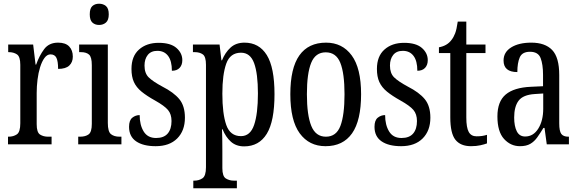

<svg xmlns="http://www.w3.org/2000/svg" viewBox="-20 -775 3107 1031"><path d="M23 0V-41H26Q52 -41 70.5 -53.5Q89 -66 89 -113V-427Q89 -471 71 -483Q53 -495 27 -495H24V-536H158L171 -428H174Q191 -476 217 -511Q243 -546 292 -546Q332 -546 351.5 -525.5Q371 -505 371 -471Q371 -441 352 -423Q333 -405 292 -405Q292 -446 283 -464.5Q274 -483 251 -483Q233 -483 219 -464Q205 -445 195.5 -414.5Q186 -384 181.5 -347.5Q177 -311 177 -276V-108Q177 -64 195 -52.5Q213 -41 238 -41H257V0Z M512 -641Q490 -641 476 -654Q462 -667 462 -698Q462 -730 476 -742.5Q490 -755 512 -755Q534 -755 549 -742.5Q564 -730 564 -698Q564 -667 549 -654Q534 -641 512 -641ZM400 0V-41H410Q439 -41 456 -53.5Q473 -66 473 -110V-425Q473 -469 458 -482Q443 -495 415 -495H405V-536H559V-115Q559 -68 576 -54.5Q593 -41 622 -41H632V0Z M816 10Q749 10 711 -16Q673 -42 673 -94Q673 -129 690.5 -143Q708 -157 730 -157Q730 -104 751.5 -69Q773 -34 818 -34Q860 -34 880.5 -58Q901 -82 901 -125Q901 -162 882 -184.5Q863 -207 813 -235Q768 -260 740 -283Q712 -306 699 -334.5Q686 -363 686 -405Q686 -473 726.5 -509Q767 -545 832 -545Q896 -545 927.5 -517.5Q959 -490 959 -452Q959 -426 944.5 -410.5Q930 -395 903 -395Q903 -448 882.5 -475Q862 -502 825 -502Q791 -502 773.5 -480Q756 -458 756 -423Q756 -382 778 -360Q800 -338 852 -310Q913 -279 943 -242.5Q973 -206 973 -143Q973 -73 931.5 -31.5Q890 10 816 10Z M1018 236V195H1024Q1048 195 1067 182.5Q1086 170 1086 123V-427Q1086 -471 1069 -483Q1052 -495 1026 -495H1016V-536H1159L1169 -451H1172Q1189 -493 1218 -519.5Q1247 -546 1293 -546Q1371 -546 1412.5 -479.5Q1454 -413 1454 -269Q1454 -124 1412.5 -56.5Q1371 11 1291 11Q1248 11 1220 -14Q1192 -39 1175 -81H1172Q1173 -59 1173.5 -30.5Q1174 -2 1174 33V128Q1174 172 1193 183.5Q1212 195 1235 195H1252V236ZM1274 -44Q1324 -44 1344.5 -104Q1365 -164 1365 -273Q1365 -380 1344.5 -436Q1324 -492 1274 -492Q1216 -492 1195 -433.5Q1174 -375 1174 -272Q1174 -164 1195 -104Q1216 -44 1274 -44Z M1728 10Q1640 10 1589.5 -59Q1539 -128 1539 -269Q1539 -409 1587.5 -477.5Q1636 -546 1731 -546Q1818 -546 1868.5 -477.5Q1919 -409 1919 -269Q1919 -128 1870.5 -59Q1822 10 1728 10ZM1730 -41Q1786 -41 1808 -99Q1830 -157 1830 -269Q1830 -381 1807.5 -437.5Q1785 -494 1729 -494Q1674 -494 1651 -437.5Q1628 -381 1628 -269Q1628 -157 1651.5 -99Q1675 -41 1730 -41Z M2134 10Q2067 10 2029 -16Q1991 -42 1991 -94Q1991 -129 2008.5 -143Q2026 -157 2048 -157Q2048 -104 2069.5 -69Q2091 -34 2136 -34Q2178 -34 2198.5 -58Q2219 -82 2219 -125Q2219 -162 2200 -184.5Q2181 -207 2131 -235Q2086 -260 2058 -283Q2030 -306 2017 -334.5Q2004 -363 2004 -405Q2004 -473 2044.5 -509Q2085 -545 2150 -545Q2214 -545 2245.5 -517.5Q2277 -490 2277 -452Q2277 -426 2262.5 -410.5Q2248 -395 2221 -395Q2221 -448 2200.5 -475Q2180 -502 2143 -502Q2109 -502 2091.5 -480Q2074 -458 2074 -423Q2074 -382 2096 -360Q2118 -338 2170 -310Q2231 -279 2261 -242.5Q2291 -206 2291 -143Q2291 -73 2249.5 -31.5Q2208 10 2134 10Z M2509 10Q2453 10 2425.5 -24.5Q2398 -59 2398 -145V-490H2337V-521Q2381 -529 2404 -560Q2416 -575 2424 -596Q2432 -617 2438 -659H2484V-536H2587V-490H2484V-144Q2484 -90 2497 -66.5Q2510 -43 2539 -43Q2556 -43 2569 -45Q2582 -47 2595 -51V-5Q2582 0 2560 5Q2538 10 2509 10Z M2772 10Q2722 10 2686.5 -29Q2651 -68 2651 -150Q2651 -230 2695.5 -267.5Q2740 -305 2831 -309L2896 -312V-373Q2896 -429 2883 -463Q2870 -497 2826 -497Q2784 -497 2771 -467Q2758 -437 2758 -388Q2684 -388 2684 -450Q2684 -495 2725 -520.5Q2766 -546 2833 -546Q2907 -546 2945 -506.5Q2983 -467 2983 -372V-113Q2983 -71 2994 -56Q3005 -41 3032 -41H3035V0H2916L2904 -88H2898Q2881 -60 2865 -37.5Q2849 -15 2827.5 -2.5Q2806 10 2772 10ZM2800 -42Q2844 -42 2870.5 -84.5Q2897 -127 2897 -191V-273L2851 -270Q2789 -266 2765 -234.5Q2741 -203 2741 -144Q2741 -98 2755 -70Q2769 -42 2800 -42Z"/></svg>

Font: Noto Serif Khmer ExtraCondensed
Style: Regular
Weight: 400
Width: 2
Designer: Danh Hong and the Monotype Design Team
Foundry: Monotype Imaging Inc.
Version: Version 2.004; ttfautohint (v1.8.4.7-5d5b)